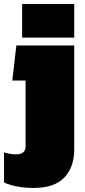

<svg xmlns="http://www.w3.org/2000/svg" viewBox="-26 -700 424 954"><path d="M84 -513.2V-680.2H342.8V-513.2ZM141.1 233.9Q56.6 233.9 -5.9 207V57.1Q22.9 66.9 54.2 66.9Q101.1 66.9 101.1 26.9V-299.8H35.2L55.2 -474.1H342.8V43Q342.8 130.4 293.5 182.1Q244.1 233.9 141.1 233.9Z"/></svg>

Font: Kanit Black
Style: Regular
Weight: 900
Designer: Katatrad Team
Foundry: CadsonDemak
Version: Version 1.000;PS 001.000;hotconv 1.0.88;makeotf.lib2.5.64775